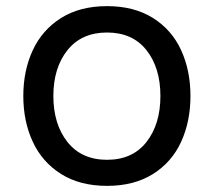

<svg xmlns="http://www.w3.org/2000/svg" viewBox="-20 -589 697 626"><path d="M56 -276Q56 -359 87 -425.5Q118 -492 179.5 -530.5Q241 -569 329 -569Q417 -569 478.5 -530.5Q540 -492 570.5 -425.5Q601 -359 601 -276Q601 -193 570.5 -126.5Q540 -60 478.5 -21.5Q417 17 329 17Q241 17 179.5 -21.5Q118 -60 87 -126.5Q56 -193 56 -276ZM503 -276Q503 -368 457.5 -425.5Q412 -483 329 -483Q246 -483 200 -425.5Q154 -368 154 -276Q154 -184 200 -126Q246 -68 329 -68Q412 -68 457.5 -126Q503 -184 503 -276Z"/></svg>

Font: Biryani
Style: Regular
Weight: 400
Designer: Dan Reynolds and Mathieu Reguer
Foundry: Dan Reynolds and Mathieu Reguer
Version: Version 1.004; ttfautohint (v1.1) -l 5 -r 5 -G 72 -x 0 -D la